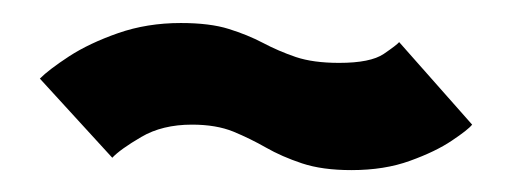

<svg xmlns="http://www.w3.org/2000/svg" viewBox="-20 -432 460 171"><path d="M293 -280.5Q322.5 -280.5 345.2 -288.8Q368 -297 382.5 -306.8Q397 -316.5 400.5 -321L335.5 -394.5Q333.5 -392 321.8 -384Q310 -376 282 -376Q259 -376 243.5 -381.2Q228 -386.5 214.2 -393.8Q200.5 -401 183.8 -406.2Q167 -411.5 141 -411.5Q111 -411.5 85.2 -402.5Q59.5 -393.5 41.5 -381.8Q23.5 -370 15.5 -362L80 -291.5Q87 -299 105.8 -310Q124.5 -321 151 -321Q172.5 -321 187.8 -314.8Q203 -308.5 217 -300.5Q231 -292.5 249 -286.5Q267 -280.5 293 -280.5Z"/></svg>

Font: Anybody Thin SemiBold
Style: Regular
Weight: 600
Version: Version 1.113;gftools[0.9.25]